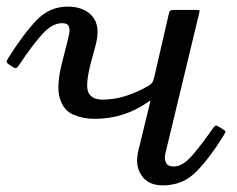

<svg xmlns="http://www.w3.org/2000/svg" viewBox="-82 -550 716 580"><path d="M-57.5 -374Q-9.5 -450 29.5 -490Q68.5 -530 122.5 -530Q172 -530 197.5 -500.2Q223 -470.5 205.5 -408L195 -370Q175 -296.5 184.2 -272.8Q193.5 -249 228.5 -249Q293.5 -249 365 -290Q375.5 -296 378.8 -301.8Q382 -307.5 385 -321.5L429 -512.5Q431 -520 441 -520H511.5Q519 -520 520.2 -518.8Q521.5 -517.5 520 -511.5L417 -84Q414 -71 419.2 -59Q424.5 -47 443 -47Q470 -47 499 -80.8Q528 -114.5 558 -158Q565 -168 568.2 -170Q571.5 -172 577.5 -168L590 -160.5Q597.5 -156 598.8 -153.5Q600 -151 593.5 -140.5Q552.5 -74 511.5 -32Q470.5 10 410 10Q365.5 10 345.2 -20.5Q325 -51 336 -95L370 -235Q373 -246.5 372 -246.2Q371 -246 364.5 -241.5Q331 -217.5 290.2 -204.2Q249.5 -191 204 -191Q168 -191 139 -203.8Q110 -216.5 98.8 -252.8Q87.5 -289 105 -359L121.5 -424Q124 -434 126.8 -447Q129.5 -460 126 -470Q122.5 -480 105.5 -480Q75 -480 44.5 -445.5Q14 -411 -20 -360Q-25 -352 -29.5 -347Q-34 -342 -40.5 -346L-53 -354Q-61.5 -359.5 -62 -362.8Q-62.5 -366 -57.5 -374Z"/></svg>

Font: Besley
Style: Italic
Weight: 400
Italic angle: -13°
Designer: Owen Earl
Foundry: indestructible type*
Version: Version 4.000; ttfautohint (v1.8.4.7-5d5b)